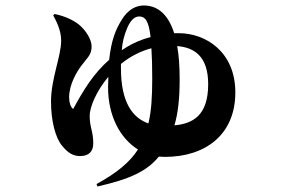

<svg xmlns="http://www.w3.org/2000/svg" viewBox="-20 -606 1040 700"><path d="M174 -550C184 -531 203 -497 203 -458C203 -401 166 -319 166 -236C166 -165 182 -104 206 -75C228 -48 247 -37 272 -37C305 -37 320 -55 320 -83C320 -128 307 -141 307 -183C307 -218 333 -276 375 -326L374 -287C374 -185 417 -102 483 -61C453 -14 405 25 332 65L335 74C454 47 516 18 559 -35L581 -34C729 -34 838 -115 838 -269C838 -418 729 -485 632 -485H615C590 -564 546 -586 504 -586C479 -586 447 -574 422 -531C402 -498 386 -461 378 -388C319 -336 283 -275 247 -209C238 -213 232 -233 232 -251C232 -299 261 -346 277 -367C298 -396 314 -405 314 -437C314 -461 294 -495 267 -517C249 -531 219 -547 179 -555ZM421 -373C457 -402 494 -420 532 -430C534 -401 535 -364 535 -319C535 -254 532 -201 521 -156C464 -176 421 -232 421 -356ZM626 -438C688 -433 739 -401 739 -299C739 -184 682 -155 616 -149C629 -193 635 -246 635 -317C635 -365 632 -405 626 -438ZM424 -423C426 -450 432 -476 443 -502C454 -529 469 -546 487 -546C508 -546 522 -533 529 -471C495 -462 466 -449 443 -435Z"/></svg>

Font: Noto Serif CJK HK Black
Style: Regular
Weight: 900
Designer: Ryoko NISHIZUKA 西塚涼子 (kana & ideographs); Frank Grießhammer (Latin, Greek & Cyrillic); Wenlong ZHANG 张文龙 (bopomofo); San
Foundry: Adobe
Version: Version 2.001;hotconv 1.1.0;makeotfexe 2.6.0